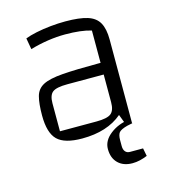

<svg xmlns="http://www.w3.org/2000/svg" viewBox="-103 -591 744 843"><g transform="rotate(-15 269.0 -169.0)"><path d="M211 8Q131 8 98.5 -24Q66 -56 66 -135Q66 -189 74.5 -221Q83 -253 112 -268Q141 -283 201 -287.5Q261 -292 364 -292H404V-239H209Q159 -239 141.5 -225.5Q124 -212 124 -175V-48H290Q339 -48 356.5 -62Q374 -76 374 -113V-439Q329 -453 255 -453Q218 -453 177.5 -447Q137 -441 96 -429L87 -480Q107 -488 138 -494.5Q169 -501 204 -504.5Q239 -508 271 -508Q335 -508 371.5 -496.5Q408 -485 423.5 -457Q439 -429 439 -381V0H412L393 -50Q325 8 211 8ZM396 170Q355 170 331 146.5Q307 123 307 82Q307 44 343.5 15.5Q380 -13 430 -19L440 0L416 5Q386 13 377.5 23.5Q369 34 369 58V85Q369 101 376.5 110Q384 119 397 119H457L464 155Q447 162 430 166Q413 170 396 170Z"/></g></svg>

Font: Changa ExtraLight
Style: Regular
Weight: 250
Designer: Eduardo Rodriguez Tunni
Foundry: Eduardo Rodriguez Tunni
Version: Version 3.002; ttfautohint (v1.8.2)